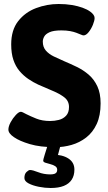

<svg xmlns="http://www.w3.org/2000/svg" viewBox="-20 -728 540 960"><path d="M257 8Q181 8 129 -7.5Q77 -23 50 -42Q22 -61 22 -80Q22 -96 33 -116.5Q44 -137 59 -153Q74 -169 84 -169Q89 -169 95.5 -165.5Q102 -162 112 -157Q132 -147 161.5 -135Q191 -123 231 -123Q253 -123 274.5 -128.5Q296 -134 310.5 -149.5Q325 -165 325 -193Q325 -223 302 -241Q279 -259 244 -273.5Q209 -288 171 -305Q145 -317 121 -333.5Q97 -350 77.5 -373Q58 -396 47 -428.5Q36 -461 36 -506Q36 -578 71 -622.5Q106 -667 160.5 -687.5Q215 -708 273 -708Q309 -708 339 -703Q369 -698 392.5 -689.5Q416 -681 431 -670Q453 -654 453 -638Q453 -625 444.5 -604Q436 -583 423 -567Q410 -551 398 -551Q393 -551 384.5 -555Q376 -559 362 -564Q349 -569 330.5 -572.5Q312 -576 287 -576Q248 -576 228 -567Q208 -558 201 -545Q194 -532 194 -520Q194 -493 209 -475.5Q224 -458 248.5 -446Q273 -434 301 -422Q332 -409 364 -393.5Q396 -378 423 -355Q450 -332 466.5 -297Q483 -262 483 -211Q483 -150 463.5 -108Q444 -66 411 -40.5Q378 -15 338 -3.5Q298 8 257 8ZM233 212Q205 212 174.5 206Q144 200 123 189Q102 178 102 162Q102 142 112.5 132Q123 122 130 122Q143 122 171 133Q199 144 231 144Q244 144 251.5 141.5Q259 139 262.5 134Q266 129 266 121Q266 109 255.5 102.5Q245 96 231 92.5Q217 89 206.5 85.5Q196 82 196 75Q196 72 197.5 66.5Q199 61 204 44Q209 27 221 -10H285L267 57L242 45Q292 45 322 64.5Q352 84 352 120Q352 150 338.5 170.5Q325 191 299 201.5Q273 212 233 212Z"/></svg>

Font: Asap
Style: Regular
Weight: 400
Designer: Pablo Cosgaya
Foundry: Omnibus-Type
Version: Version 3.001